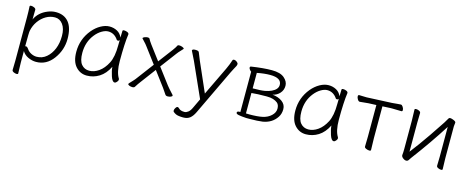

<svg xmlns="http://www.w3.org/2000/svg" viewBox="-36 -1056 4385 1799"><g transform="rotate(15 2156.5 -157.0)"><path d="M90 144 92 55V-368Q92 -421 89 -472Q89 -481 103.5 -481Q118 -481 133.5 -473.5Q149 -466 149 -454Q149 -454 148 -401Q148 -401 148 -372L147 -360Q182 -435 265 -468Q304 -484 343 -484Q424 -484 468 -430Q512 -376 512 -269Q512 -162 447 -73.5Q382 15 281 15Q243 15 204.5 -2.5Q166 -20 146 -54V56L149 162Q149 171 135 171Q121 171 105.5 163.5Q90 156 90 144ZM146 -100Q150 -102 154 -102Q166 -102 180.5 -80.5Q195 -59 221 -46Q247 -33 274 -33Q328 -33 368.5 -67.5Q409 -102 431.5 -157Q454 -212 454 -282.5Q454 -353 424 -393.5Q394 -434 347.5 -434Q301 -434 260.5 -410.5Q220 -387 190.5 -346Q161 -305 150 -252Q146 -235 146 -100Z M1051 -457Q1038 -368 1038 -196Q1038 -89 1073 -34Q1075 -30 1075 -23Q1075 -16 1064.5 -2.5Q1054 11 1042 11Q1020 11 1003.5 -39.5Q987 -90 985 -126Q949 -53 893.5 -18.5Q838 16 773.5 16Q709 16 665.5 -32.5Q622 -81 622 -175Q622 -298 700 -393Q736 -436 779.5 -460Q823 -484 863.5 -484Q904 -484 937.5 -466Q971 -448 987 -410Q989 -456 989 -475Q989 -484 1004.5 -484Q1020 -484 1035.5 -477Q1051 -470 1051 -459ZM987 -386Q982 -376 972.5 -376Q963 -376 960 -380Q923 -436 863 -436Q835 -436 801.5 -416.5Q768 -397 740 -362Q679 -286 679 -180Q679 -103 708 -68.5Q737 -34 784 -34Q831 -34 876.5 -66Q922 -98 954 -160Q986 -222 986 -334Q986 -361 987 -386Z M1386 -203 1277 -57Q1259 -34 1237 1Q1231 10 1215.5 10Q1200 10 1185.5 4.5Q1171 -1 1171 -9Q1171 -13 1179.5 -22Q1188 -31 1206.5 -50.5Q1225 -70 1238 -89L1355 -245L1244 -393Q1229 -414 1208.5 -434.5Q1188 -455 1188 -457Q1188 -465 1204.5 -471.5Q1221 -478 1235 -478Q1249 -478 1253 -470Q1261 -453 1283 -423L1386 -286L1492 -427Q1514 -457 1523 -476Q1526 -482 1540 -482Q1554 -482 1570.5 -475.5Q1587 -469 1587 -461Q1587 -459 1566.5 -438.5Q1546 -418 1531 -397L1417 -245L1533 -91Q1549 -70 1597 -18Q1600 -15 1600 -11Q1600 -3 1586 2.5Q1572 8 1556 8Q1540 8 1533 -2Q1510 -38 1494 -59Z M1665 -466Q1665 -481 1696.5 -481Q1728 -481 1732 -467Q1746 -431 1762 -393L1887 -108L2019 -383Q2043 -434 2056 -476Q2059 -485 2071 -485Q2083 -485 2097 -474.5Q2111 -464 2111 -453.5Q2111 -443 2105.5 -432.5Q2100 -422 2089 -402Q2078 -382 2069 -363L1858 80Q1838 122 1813 141.5Q1788 161 1750 161H1740Q1721 161 1697.5 157Q1674 153 1651 134Q1646 131 1646 120Q1646 109 1655 94.5Q1664 80 1673 80Q1682 80 1691 90Q1707 108 1747 108Q1763 108 1781.5 94Q1800 80 1814 49L1858 -44L1708 -379Q1681 -436 1673 -450Q1665 -464 1665 -466Z M2321 13Q2272 10 2246.5 5Q2221 0 2221 -12Q2221 -27 2242 -27H2253V-418Q2245 -423 2237 -433.5Q2229 -444 2229 -453Q2229 -462 2238 -464Q2356 -482 2438 -482Q2520 -482 2559 -448.5Q2598 -415 2598 -373Q2598 -331 2570.5 -300.5Q2543 -270 2502 -262Q2559 -257 2597 -229Q2635 -201 2635 -156Q2635 -111 2613 -78Q2568 -9 2479 6Q2432 13 2349 13ZM2434 -435Q2377 -435 2307 -421V-271Q2388 -271 2425 -278Q2462 -285 2487 -297Q2544 -324 2544 -367Q2544 -435 2434 -435ZM2307 -28 2339 -27Q2420 -27 2468 -37.5Q2516 -48 2548.5 -78.5Q2581 -109 2581 -146.5Q2581 -184 2560 -202Q2523 -232 2457 -232H2446Q2364 -232 2307 -226Z M3176 -457Q3163 -368 3163 -196Q3163 -89 3198 -34Q3200 -30 3200 -23Q3200 -16 3189.5 -2.5Q3179 11 3167 11Q3145 11 3128.5 -39.5Q3112 -90 3110 -126Q3074 -53 3018.5 -18.5Q2963 16 2898.5 16Q2834 16 2790.5 -32.5Q2747 -81 2747 -175Q2747 -298 2825 -393Q2861 -436 2904.5 -460Q2948 -484 2988.5 -484Q3029 -484 3062.5 -466Q3096 -448 3112 -410Q3114 -456 3114 -475Q3114 -484 3129.5 -484Q3145 -484 3160.5 -477Q3176 -470 3176 -459ZM3112 -386Q3107 -376 3097.5 -376Q3088 -376 3085 -380Q3048 -436 2988 -436Q2960 -436 2926.5 -416.5Q2893 -397 2865 -362Q2804 -286 2804 -180Q2804 -103 2833 -68.5Q2862 -34 2909 -34Q2956 -34 3001.5 -66Q3047 -98 3079 -160Q3111 -222 3111 -334Q3111 -361 3112 -386Z M3525 -115 3528 0Q3528 9 3513 9Q3498 9 3481.5 1.5Q3465 -6 3465 -16Q3465 -26 3465.5 -46.5Q3466 -67 3466.5 -87.5Q3467 -108 3467 -115V-420L3392 -417Q3368 -416 3344 -412.5Q3320 -409 3308.5 -409Q3297 -409 3287 -425Q3277 -441 3277 -454.5Q3277 -468 3288 -468L3360 -466L3604 -477Q3629 -479 3653 -481.5Q3677 -484 3688 -484Q3699 -484 3709 -468Q3719 -452 3719 -438.5Q3719 -425 3708 -425Q3708 -425 3622 -427H3605L3525 -423Z M4164 -18 4166 -106V-395Q4052 -215 3910 -26Q3901 -14 3893.5 -1.5Q3886 11 3870.5 11Q3855 11 3839 -2Q3823 -15 3823 -29V-31Q3826 -58 3826 -86V-364L3823 -471Q3823 -480 3837.5 -480Q3852 -480 3867 -472.5Q3882 -465 3882 -453L3880 -364V-78Q3950 -168 4026 -279Q4102 -390 4125 -426.5Q4148 -463 4152 -472Q4156 -481 4167 -481Q4178 -481 4191 -476Q4224 -465 4224 -452L4220 -415V-106L4223 0Q4223 9 4209 9Q4195 9 4179.5 1.5Q4164 -6 4164 -18Z"/></g></svg>

Font: LXGW WenKai Lite Light
Style: Regular
Weight: 300
Designer: LXGW / Fontworks Inc.
Foundry: LXGW / Fontworks Inc.
Version: Version 1.511; March 25, 2025